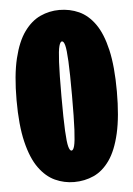

<svg xmlns="http://www.w3.org/2000/svg" viewBox="-52 -746 554 797"><g transform="rotate(-5 225.0 -347.5)"><path d="M225 11Q183.5 11 145.8 -6.2Q108 -23.5 78.8 -64Q49.5 -104.5 32.8 -174Q16 -243.5 16 -348Q16 -452.5 32.8 -521.8Q49.5 -591 78.8 -631.2Q108 -671.5 145.8 -688.8Q183.5 -706 225 -706Q269 -706 307 -688.8Q345 -671.5 373.5 -631.2Q402 -591 418 -521.8Q434 -452.5 434 -348Q434 -243.5 418 -174Q402 -104.5 373.5 -64Q345 -23.5 307 -6.2Q269 11 225 11ZM225 -120Q232.5 -120 237.2 -137.8Q242 -155.5 244.5 -204.5Q247 -253.5 247 -348Q247 -441.5 244.5 -490.5Q242 -539.5 237.2 -557.2Q232.5 -575 225 -575Q218 -575 213 -557.2Q208 -539.5 205.5 -490.5Q203 -441.5 203 -348Q203 -253.5 205.5 -204.5Q208 -155.5 213 -137.8Q218 -120 225 -120Z"/></g></svg>

Font: Trispace Condensed ExtraBold
Style: Regular
Weight: 800
Width: 3
Designer: Tyler Finck
Foundry: Etcetera Type Company
Version: Version 1.210; ttfautohint (v1.8.3)